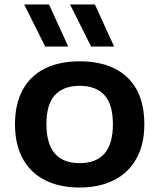

<svg xmlns="http://www.w3.org/2000/svg" viewBox="-20 -828 712 858"><path d="M47 -272.5Q47 -364 81.8 -427Q116.5 -490 181.2 -522Q246 -554 336 -554Q426.5 -554 491.2 -522.2Q556 -490.5 590.5 -427.8Q625 -365 625 -272.5Q625 -182 589.2 -118.5Q553.5 -55 488.2 -22.5Q423 10 336 10Q248 10 183 -22Q118 -54 82.5 -117.5Q47 -181 47 -272.5ZM484.5 -272Q484.5 -362 446.5 -403.2Q408.5 -444.5 336 -444.5Q264 -444.5 225.8 -403.5Q187.5 -362.5 187.5 -273Q187.5 -99 336 -99Q484.5 -99 484.5 -272ZM182 -620 88 -808H199L285 -620ZM387 -620 293 -808H404L490 -620Z"/></svg>

Font: Encode Sans Expanded SemiBold
Style: Regular
Weight: 600
Width: 7
Designer: Multiple Designers
Foundry: Impallari Type
Version: Version 2.000